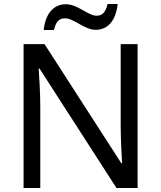

<svg xmlns="http://www.w3.org/2000/svg" viewBox="-20 -933 800 953"><path d="M197 -784H248C257 -823 271 -842 303 -842C347 -842 399 -785 455 -785C518 -785 556 -835 564 -913H514C504 -874 490 -855 459 -855C417 -855 366 -912 307 -912C244 -912 205 -863 197 -784ZM663 0V-714H579V-311C579 -246 584 -155 586 -123H582L201 -714H97V0H180V-399C180 -472 175 -546 172 -593H176L558 0Z"/></svg>

Font: Noto Sans EgyptHiero
Style: Regular
Weight: 400
Designer: Monotype Design Team
Foundry: Monotype Imaging Inc.
Version: Version 2.002